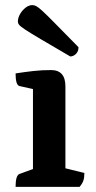

<svg xmlns="http://www.w3.org/2000/svg" viewBox="-20 -732 377 752"><path d="M41 0Q41 -46 57 -50.9L120.1 -73.9L109.1 -58.6V-395.4L121.1 -380.4L56.4 -395Q41 -398.4 41 -444.5Q79.5 -450.4 111.9 -454Q144.3 -457.6 179.8 -457.6Q236.2 -457.6 236.2 -393.8V-61.9L224.2 -75.8L310.5 -54.6Q310.5 -36.4 306.5 -24.6Q302.6 -12.9 291.6 0ZM255.2 -510.9Q181 -554.3 139.2 -578.9Q97.4 -603.5 78.4 -616.2Q59.4 -628.9 54.7 -635Q50 -641.2 50 -647.1Q50 -662.1 58.7 -677.1Q67.4 -692.1 80.2 -702Q93.1 -712 106.7 -712Q114 -712 121.9 -708Q129.7 -704.1 146.3 -689Q162.9 -673.9 195.9 -640.2Q228.9 -606.5 287.5 -547.1Q287.5 -530.7 277.4 -520.8Q267.2 -510.9 255.2 -510.9Z"/></svg>

Font: Pitagon Serif
Style: Regular
Weight: 400
Designer: Travis Tran
Foundry: Pitagon
Version: Version 1.000;gftools[0.9.26]